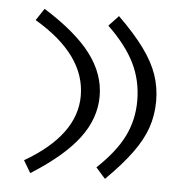

<svg xmlns="http://www.w3.org/2000/svg" viewBox="-43 -557 583 602"><g transform="rotate(5 248.0 -256.5)"><path d="M73.7 -515.1Q175.3 -451.7 222.4 -389.2Q269.5 -326.7 269.5 -256.8Q269.5 -187 222.4 -124.5Q175.3 -62 73.7 2L50.8 -36.6Q210.4 -129.4 210.4 -252.9Q210.4 -382.3 48.8 -477.5ZM308.1 -512.7Q359.9 -461.9 390.1 -420.4Q420.4 -378.9 433.8 -339.8Q447.3 -300.8 447.3 -256.8Q447.3 -212.9 433.8 -173.6Q420.4 -134.3 390.1 -92.8Q359.9 -51.3 308.6 -0.5L278.8 -34.2Q336.9 -88.9 362.5 -140.6Q388.2 -192.4 388.2 -252.9Q388.2 -316.4 361.8 -370.4Q335.4 -424.3 277.3 -480Z"/></g></svg>

Font: Pinar DS1 Light
Style: Regular
Weight: 300
Designer: Amin Abedi
Version: Version 3.000